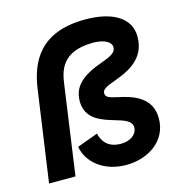

<svg xmlns="http://www.w3.org/2000/svg" viewBox="-106 -803 864 909"><g transform="rotate(-15 326.0 -348.0)"><path d="M403.5 10C507 10 608 -50.5 608 -164.5C608 -270 512 -296.5 449 -310C414 -318.5 388.5 -322 388.5 -345C388.5 -366 413 -375 456 -391C519 -414.5 610.5 -452 610.5 -563.5C610.5 -657.5 523 -706 392 -706C171 -706 107.5 -578 89 -443L26 0H155.5L217 -436C225 -491.5 240 -590 399 -590C443 -590 487.5 -576.5 487.5 -543.5C487.5 -519 463 -506 413 -488C316.5 -454 267 -411 267 -338.5C267 -249.5 343.5 -227 406 -208.5C448.5 -196 484.5 -184.5 484.5 -152.5C484.5 -120.5 453 -93.5 404.5 -93.5C338 -93.5 315 -133 306 -169.5L204 -132C217 -56.5 290 10 403.5 10Z"/></g></svg>

Font: HK Grotesk
Style: Bold Italic
Weight: 700
Italic angle: -16°
Designer: Alfredo Marco Pradil
Foundry: Hanken Design Co.
Version: Version 3.001;FEAKit 1.0